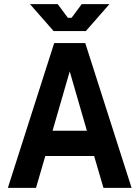

<svg xmlns="http://www.w3.org/2000/svg" viewBox="-20 -908 674 928"><path d="M18 0H154L199 -154H435L480 0H616L392 -700H242ZM125 -888 239 -758H395L509 -888H375L326 -822H308L259 -888ZM234 -276 317 -563 400 -276Z"/></svg>

Font: Meta Space
Style: Bold
Weight: 700
Designer: Meta Pool / Florian Karsten
Foundry: Meta Pool / Florian Karsten
Version: Version 2.000;Glyphs 3.1.1 (3137)